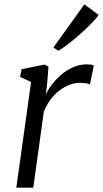

<svg xmlns="http://www.w3.org/2000/svg" viewBox="-20 -863 474 883"><path d="M55 0 123 -486 72.5 -509.5 79.5 -545 184.5 -566 203 -556.5 196 -468.5 190 -427Q198.5 -447 216.2 -471Q234 -495 258.8 -517Q283.5 -539 314.2 -553Q345 -567 379.5 -567Q387 -567 396.8 -566Q406.5 -565 411.5 -561L393.5 -474.5Q387 -478.5 375.5 -480.2Q364 -482 347 -482Q325.5 -482 302.2 -473.8Q279 -465.5 256.2 -449Q233.5 -432.5 214.2 -407.5Q195 -382.5 181.5 -349L133 0ZM225.5 -644.5 368 -843 433.5 -794.5Q428 -785 412.8 -768.5Q397.5 -752 376.5 -732Q355.5 -712 332.2 -692Q309 -672 287 -655.5Q265 -639 248 -629.5Z"/></svg>

Font: Merriweather Light 18pt Light
Style: Italic
Weight: 300
Italic angle: -7.8°
Version: Version 2.101